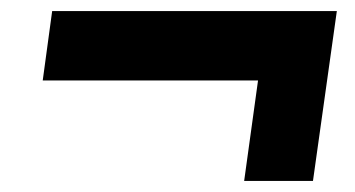

<svg xmlns="http://www.w3.org/2000/svg" viewBox="-20 -491 640 346"><path d="M420 -165 445 -346H57L74 -471H587L544 -165Z"/></svg>

Font: Chivo Mono
Style: Bold Italic
Weight: 700
Italic angle: -8.05°
Monospace: yes
Version: Version 1.008